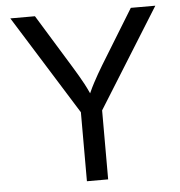

<svg xmlns="http://www.w3.org/2000/svg" viewBox="-52 -778 777 827"><g transform="rotate(-5 336.5 -364.0)"><path d="M290.5 0V-298.3L22.9 -727.5H129.4L273.4 -492.7Q297.4 -453.6 316.7 -418Q335.9 -382.3 356 -331.1H318.8Q338.9 -383.3 358.2 -419.4Q377.4 -455.6 399.9 -492.7L543.9 -727.5H649.9L382.3 -298.3V0Z"/></g></svg>

Font: Inter 17pt
Style: Regular
Weight: 400
Version: Version 4.001;git-66647c0bb